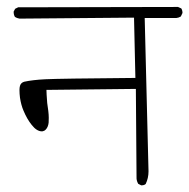

<svg xmlns="http://www.w3.org/2000/svg" viewBox="-20 -560 555 563"><path d="M395.5 -16.6Q402.8 -16.6 407.2 -20.5Q415.5 -37.6 415.5 -57.6L404.3 -507.3H497.6Q503.9 -507.8 510.3 -511.7L515.1 -522Q515.1 -529.3 511.7 -535.2L502 -539.6L33.2 -538.6L24.4 -534.2Q20 -525.9 20 -525.9Q20 -516.1 23.9 -510.3Q29.3 -506.8 37.1 -505.4L373 -508.3L377 -331.5Q150.9 -329.6 113 -327.6Q75.2 -325.7 50.8 -320.3Q45.9 -318.8 43 -315.9Q37.1 -310.5 37.1 -295.9Q37.1 -285.2 38.6 -273.4Q42 -251.5 48.8 -235.8Q59.1 -210.9 73.2 -193.4Q87.9 -174.8 103 -174.8Q105 -174.8 107.4 -175.8Q110.4 -176.3 113.8 -179.7Q121.1 -187 122.6 -200.2Q123 -206.1 123 -214.6Q123 -223.1 121.6 -234.9Q117.7 -257.3 116.7 -282.7L116.2 -296.4L378.4 -299.3L380.4 -36.6Q380.9 -28.8 385.3 -21L394 -16.6Q395 -16.6 395.5 -16.6Z"/></svg>

Font: NaikaiFont
Style: ExtraLight
Weight: 200
Version: Version 1.89